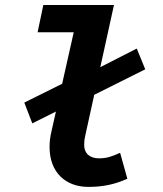

<svg xmlns="http://www.w3.org/2000/svg" viewBox="-20 -720 640 752"><path d="M106.5 -236.8 215.3 -291.2 335 -341.7 548.9 -448.6 515.6 -529.8 358.4 -449.6 237.9 -399.1 75.2 -318.2 106.5 -236.8ZM325.7 12C380.9 12 427.8 3.2 478.8 -20L450.4 -121.6C417.5 -106.5 397.5 -99.9 367.6 -99.9C335.2 -99.9 309.8 -115.8 309.8 -152.9C309.8 -168.6 311.8 -180 314.1 -189.6L426.4 -700.5H149.7L127.3 -593.7H268.8L181.8 -206.4C176.1 -183.5 174.1 -162.9 174.1 -144C174.1 -45 237 12 325.7 12Z"/></svg>

Font: Source Code Variable
Style: Italic
Weight: 400
Italic angle: -11°
Monospace: yes
Designer: Paul D. Hunt, Teo Tuominen
Foundry: Adobe Systems Incorporated
Version: Version 1.005;PS 1.0;hotconv 16.6.54;makeotf.lib2.5.65590